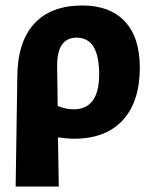

<svg xmlns="http://www.w3.org/2000/svg" viewBox="-20 -494 551 699"><path d="M37 185 43 -212Q43 -339 103.5 -406.5Q164 -474 280 -474Q380 -474 434.5 -416Q489 -358 489 -248Q489 -124 427 -56.5Q365 11 250 11Q224 11 191 6L194 185ZM188 -255 190 -108Q220 -96 248 -96Q341 -96 341 -224Q341 -357 259 -357Q188 -357 188 -255Z"/></svg>

Font: Alegreya Sans SC ExtraBold
Style: Regular
Weight: 800
Designer: Juan Pablo del Peral
Foundry: Huerta Tipografica
Version: Version 2.007